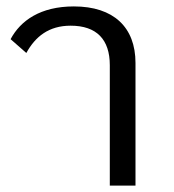

<svg xmlns="http://www.w3.org/2000/svg" viewBox="-20 -578 542 598"><path d="M402 0V-382C402 -493 334 -558 210 -558C106 -558 44 -514 13 -456L62 -413C90 -464 132 -498 200 -498C281 -498 322 -455 322 -375V0Z"/></svg>

Font: IBM Plex Thai Looped
Style: Regular
Weight: 400
Designer: Mike Abbink, Paul van der Laan, Pieter van Rosmalen, Ben Mitchell, Mark Frömberg
Foundry: Bold Monday
Version: Version 1.0